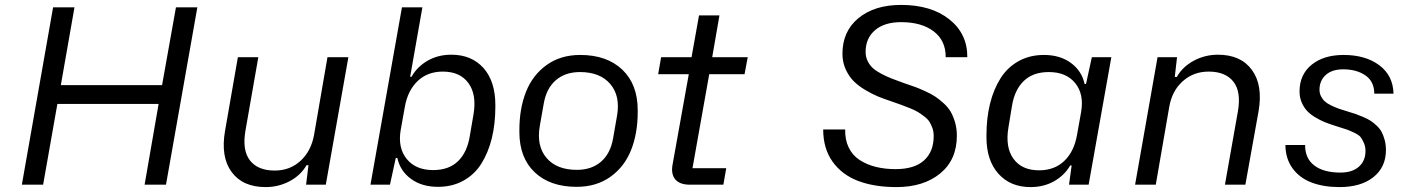

<svg xmlns="http://www.w3.org/2000/svg" viewBox="-20 -759 5789 789"><path d="M69.8 0 198.2 -729H286.1L230 -409.2H646L703.1 -729H791L662.1 0H574.2L631.8 -332H215.8L157.2 0Z M1071.8 9.8Q977.1 9.8 931.6 -52.5Q886.2 -114.7 904.8 -221.2L957.5 -523.9H1041.5L988.8 -223.1Q974.6 -141.6 1007.1 -99.9Q1039.6 -58.1 1108.9 -58.1Q1171.4 -58.1 1214.8 -97.9Q1258.3 -137.7 1270.5 -204.1L1325.7 -523.9H1411.6L1318.8 0H1237.8L1247.6 -80.1H1239.7Q1215.8 -38.6 1170.2 -14.4Q1124.5 9.8 1071.8 9.8Z M1779.8 8.8Q1713.9 8.8 1669.2 -23.7Q1624.5 -56.2 1612.8 -109.9H1606.4L1582.5 0H1502.4L1631.8 -729H1715.8L1665.5 -443.8H1671.4Q1693.8 -484.4 1736.8 -509.3Q1779.8 -534.2 1834.5 -534.2Q1918 -534.2 1966.8 -479.5Q2015.6 -424.8 2015.6 -327.1V-320.8Q2015.6 -250 2001 -190.7Q1986.3 -131.3 1958 -86.4Q1929.7 -41.5 1884 -16.4Q1838.4 8.8 1779.8 8.8ZM1759.8 -60.1Q1824.7 -60.1 1862.3 -96.7Q1899.9 -133.3 1910.6 -200.2L1925.8 -289.1Q1939.5 -370.1 1905 -417.5Q1870.6 -464.8 1799.8 -464.8Q1736.8 -464.8 1696 -425.8Q1655.3 -386.7 1643.6 -319.8L1626.5 -224.1Q1614.3 -151.4 1651.4 -105.7Q1688.5 -60.1 1759.8 -60.1Z M2349.6 8.8Q2240.7 8.8 2177.5 -50.8Q2114.3 -110.4 2114.3 -216.8V-224.1Q2114.3 -313 2141.6 -381.8Q2168.9 -450.7 2226.3 -491.9Q2283.7 -533.2 2364.3 -533.2Q2473.6 -533.2 2537.1 -472.9Q2600.6 -412.6 2600.6 -306.2V-298.8Q2600.6 -210 2573 -141.4Q2545.4 -72.8 2487.8 -32Q2430.2 8.8 2349.6 8.8ZM2350.6 -61Q2411.1 -61 2450 -94.7Q2488.8 -128.4 2499.5 -190.9L2515.6 -283.2Q2529.8 -364.7 2487.8 -413.8Q2445.8 -462.9 2363.3 -462.9Q2302.7 -462.9 2263.9 -429.2Q2225.1 -395.5 2214.4 -333L2198.2 -241.2Q2184.1 -159.2 2225.8 -110.1Q2267.6 -61 2350.6 -61Z M2815.4 0Q2773.4 0 2755.1 -21.7Q2736.8 -43.5 2743.7 -82L2810.5 -454.1H2684.6L2696.8 -523.9H2821.8L2852.5 -695.8H2936.5L2906.7 -523.9H3052.7L3039.6 -454.1H2894.5L2825.7 -67.9H2964.4L2952.6 0Z M3664.1 9.8Q3572.8 9.8 3506.1 -15.6Q3439.5 -41 3401.1 -95Q3362.8 -148.9 3362.8 -227.1H3453.1Q3452.1 -185.1 3467.5 -153.1Q3482.9 -121.1 3511.7 -102.1Q3540.5 -83 3577.9 -73.5Q3615.2 -64 3660.2 -64Q3737.8 -64 3777.3 -99.9Q3816.9 -135.7 3816.9 -200.2Q3816.9 -217.3 3811.8 -232.2Q3806.6 -247.1 3799.6 -258.3Q3792.5 -269.5 3778.1 -280.5Q3763.7 -291.5 3752.2 -298.6Q3740.7 -305.7 3719 -314.5Q3697.3 -323.2 3682.9 -328.4Q3668.5 -333.5 3642.1 -342.8Q3611.3 -353 3587.4 -362.8Q3563.5 -372.6 3534.7 -389.9Q3505.9 -407.2 3486.8 -426.8Q3467.8 -446.3 3454.8 -475.1Q3441.9 -503.9 3441.9 -538.1Q3441.9 -630.4 3507.8 -684.6Q3573.7 -738.8 3683.1 -738.8Q3806.2 -738.8 3880.9 -679.7Q3955.6 -620.6 3955.1 -523.9H3866.2Q3866.7 -592.3 3816.9 -630.1Q3767.1 -668 3683.1 -668Q3614.3 -668 3575.7 -634.8Q3537.1 -601.6 3537.1 -545.9Q3537.1 -525.4 3545.4 -508.3Q3553.7 -491.2 3566.9 -479.2Q3580.1 -467.3 3601.3 -456.1Q3622.6 -444.8 3644.3 -436.3Q3666 -427.7 3694.8 -417.5Q3699.7 -416 3702.1 -415Q3728 -406.2 3742.7 -400.9Q3757.3 -395.5 3782.5 -384Q3807.6 -372.6 3823 -362.3Q3838.4 -352.1 3857.2 -335.2Q3876 -318.4 3886.7 -299.8Q3897.5 -281.2 3904.8 -255.9Q3912.1 -230.5 3912.1 -201.2Q3912.1 -102.5 3843.8 -46.4Q3775.4 9.8 3664.1 9.8Z M4214.8 9.8Q4131.8 9.8 4082.8 -45.2Q4033.7 -100.1 4033.7 -195.8V-202.1Q4033.7 -272.9 4048.3 -332.5Q4063 -392.1 4091.6 -437.3Q4120.1 -482.4 4165.8 -507.8Q4211.4 -533.2 4270 -533.2Q4335.9 -533.2 4380.6 -500.5Q4425.3 -467.8 4437 -414.1H4442.9L4466.8 -523.9H4546.9L4453.6 0H4373L4383.8 -79.1H4377.9Q4354.5 -38.6 4312 -14.4Q4269.5 9.8 4214.8 9.8ZM4250 -59.1Q4313.5 -59.1 4353.8 -97.9Q4394 -136.7 4405.8 -204.1L4422.9 -299.8Q4435.1 -372.6 4398.2 -417.7Q4361.3 -462.9 4290 -462.9Q4225.1 -462.9 4187.3 -426.5Q4149.4 -390.1 4138.7 -324.2L4124 -234.9Q4110.4 -153.8 4144.8 -106.4Q4179.2 -59.1 4250 -59.1Z M4644.5 0 4736.8 -523.9H4816.9L4807.6 -442.9H4815.9Q4839.8 -484.9 4885.7 -509.5Q4931.6 -534.2 4984.9 -534.2Q5079.1 -534.2 5124.8 -471.4Q5170.4 -408.7 5151.9 -301.8L5097.7 0H5013.7L5066.9 -300.8Q5081.1 -381.8 5048.6 -423.3Q5016.1 -464.8 4946.8 -464.8Q4884.3 -464.8 4840.1 -425Q4795.9 -385.3 4784.7 -318.8L4729.5 0Z M5484.4 9.8Q5418.9 9.8 5369.6 -9Q5320.3 -27.8 5291.5 -67.4Q5262.7 -106.9 5262.2 -163.1H5343.3Q5342.8 -107.9 5381.1 -78.9Q5419.4 -49.8 5488.3 -49.8Q5537.1 -49.8 5564.2 -74Q5591.3 -98.1 5591.3 -138.2Q5591.3 -157.2 5584.5 -172.1Q5577.6 -187 5571.3 -195.6Q5564.9 -204.1 5544.4 -213.9Q5523.9 -223.6 5514.9 -226.6Q5505.9 -229.5 5475.1 -239.3Q5469.2 -241.2 5466.3 -242.2Q5442.9 -249.5 5424.6 -256.8Q5406.2 -264.2 5385.7 -276.4Q5365.2 -288.6 5351.8 -302.7Q5338.4 -316.9 5329.3 -337.6Q5320.3 -358.4 5320.3 -382.8Q5320.3 -452.6 5369.9 -492.9Q5419.4 -533.2 5501.5 -533.2Q5591.3 -533.2 5647.9 -491Q5704.6 -448.7 5706.5 -374H5627.4Q5627.4 -423.8 5591.3 -449Q5555.2 -474.1 5499.5 -474.1Q5453.6 -474.1 5428 -450.9Q5402.3 -427.7 5402.3 -390.1Q5402.3 -375.5 5408.7 -363Q5415 -350.6 5424.6 -342Q5434.1 -333.5 5450.9 -325.4Q5467.8 -317.4 5482.9 -312Q5498 -306.6 5521.5 -299.8Q5541 -293.9 5553 -289.8Q5564.9 -285.6 5583 -277.8Q5601.1 -270 5612.5 -262.5Q5624 -254.9 5637.2 -242.7Q5650.4 -230.5 5657.7 -216.6Q5665 -202.6 5670.2 -183.6Q5675.3 -164.6 5675.3 -142.1Q5675.3 -72.3 5624 -31.2Q5572.8 9.8 5484.4 9.8Z"/></svg>

Font: Hubot Sans
Style: Italic
Weight: 400
Italic angle: -10°
Designer: Deni Anggara
Foundry: GitHub
Version: Version 1.001;gftools[0.9.31]